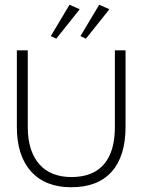

<svg xmlns="http://www.w3.org/2000/svg" viewBox="-20 -775 607 809"><path d="M280 14Q171 14 111 -52.5Q51 -119 51 -240V-563H97V-240Q97 -187 110 -147.5Q123 -108 147 -81.5Q171 -55 205 -42Q239 -29 280 -29Q340 -29 380.5 -52Q421 -75 442.5 -122Q464 -169 464 -240V-563H509V-240Q509 -117 450.5 -51.5Q392 14 280 14ZM194 -623 273 -755 316 -736 217 -612ZM319 -623 398 -755 441 -736 342 -612Z"/></svg>

Font: Darker Grotesque
Style: Regular
Weight: 400
Designer: Gabriel Lam
Foundry: TypeRant
Version: Version 1.000;gftools[0.9.28]